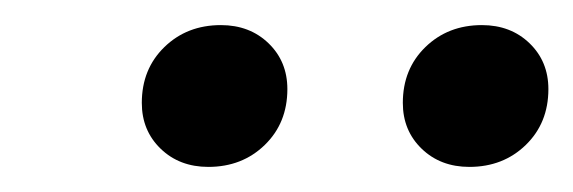

<svg xmlns="http://www.w3.org/2000/svg" viewBox="-20 -787 457 153"><path d="M93 -705Q93 -732 111 -749.5Q129 -767 156 -767Q179 -767 194 -752.5Q209 -738 209 -716Q209 -689 191 -671.5Q173 -654 146 -654Q123 -654 108 -668.5Q93 -683 93 -705ZM301 -705Q301 -732 319 -749.5Q337 -767 364 -767Q387 -767 402 -752.5Q417 -738 417 -716Q417 -689 399 -671.5Q381 -654 354 -654Q331 -654 316 -668.5Q301 -683 301 -705Z"/></svg>

Font: FiraGO
Style: Italic
Weight: 400
Italic angle: -8°
Designer: bBox Type GmbH
Foundry: bBox Type GmbH
Version: Version 1.001